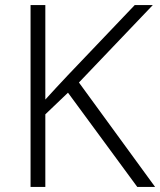

<svg xmlns="http://www.w3.org/2000/svg" viewBox="-20 -734 629 754"><path d="M589 0 290 -410 580 -714H509L245 -437C215 -405 186 -374 158 -343V-714H100V0H158V-285L247 -370L519 0Z"/></svg>

Font: Noto Sans Malayalam Light
Style: Regular
Weight: 300
Designer: Jelle Bosma - Monotype Design Team
Foundry: Monotype Imaging Inc.
Version: Version 2.104